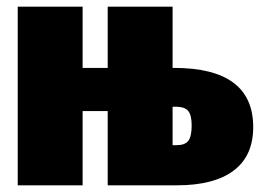

<svg xmlns="http://www.w3.org/2000/svg" viewBox="-20 -554 778 574"><path d="M737 -174Q737 -88 678.5 -44Q620 0 509 0H302V-222H227V0H33V-534H227V-351H302V-534H496V-351H500Q737 -351 737 -174ZM553 -179Q553 -210 542.5 -222.5Q532 -235 504 -235H496V-120H508Q533 -120 543 -133Q553 -146 553 -179Z"/></svg>

Font: Fira Sans Condensed Black
Style: Regular
Weight: 900
Width: 3
Designer: Carrois Corporate & Edenspiekermann AG
Foundry: Carrois Corporate GbR & Edenspiekermann AG
Version: Version 4.203